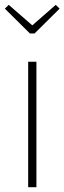

<svg xmlns="http://www.w3.org/2000/svg" viewBox="-25 -776 267 796"><path d="M206.1 -755.9 222.2 -740.2 118.2 -637.2H99.1L-4.9 -740.2L11.2 -755.9L108.9 -670.9ZM126 -520V0H91.8V-520Z"/></svg>

Font: Fira Sans Compressed UltraLight
Style: Regular
Weight: 200
Width: 1
Designer: Carrois Corporate & Edenspiekermann AG
Foundry: Carrois Corporate GbR & Edenspiekermann AG
Version: Version 4.203;PS 004.203;hotconv 1.0.88;makeotf.lib2.5.64775